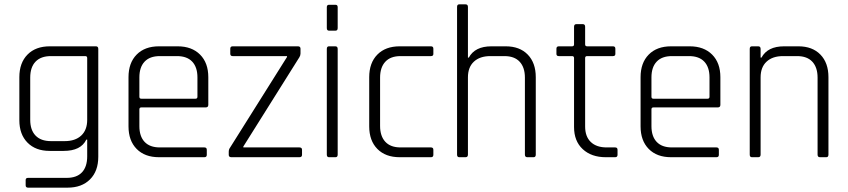

<svg xmlns="http://www.w3.org/2000/svg" viewBox="-20 -723 3900 883"><path d="M273 -29H208Q144 -29 106.5 -67Q69 -105 69 -170V-368Q69 -434 106.5 -472Q144 -510 209 -510H421Q432 -510 432 -498V-2Q432 64 394 102Q356 140 291 140H109Q98 140 98 129V105Q98 95 109 95H287Q333 95 357 69.5Q381 44 381 -4V-81H377Q352 -29 273 -29ZM381 -172V-456Q381 -465 372 -465H214Q168 -465 143.5 -439.5Q119 -414 119 -366V-172Q119 -125 143.5 -99.5Q168 -74 214 -74H278Q326 -74 353.5 -99.5Q381 -125 381 -172Z M920 0H711Q646 0 608.5 -38Q571 -76 571 -142V-368Q571 -434 608.5 -472Q646 -510 711 -510H797Q862 -510 900 -472Q938 -434 938 -368V-241Q938 -229 926 -229H630Q621 -229 621 -220V-143Q621 -96 645 -70.5Q669 -45 715 -45H920Q931 -45 931 -34V-11Q931 0 920 0ZM630 -269H879Q888 -269 888 -278V-367Q888 -414 864 -439.5Q840 -465 794 -465H715Q669 -465 645 -439.5Q621 -414 621 -367V-278Q621 -269 630 -269Z M1032 -11V-25Q1032 -36 1038 -44L1300 -461V-465H1050Q1039 -465 1039 -476V-499Q1039 -510 1050 -510H1350Q1362 -510 1362 -499V-477Q1362 -468 1357 -460L1099 -49V-45H1357Q1369 -45 1369 -34V-11Q1369 0 1357 0H1044Q1032 0 1032 -11Z M1483 -594V-690Q1483 -701 1493 -701H1523Q1533 -701 1533 -690V-594Q1533 -582 1523 -582H1493Q1483 -582 1483 -594ZM1483 -12V-498Q1483 -510 1493 -510H1522Q1533 -510 1533 -498V-12Q1533 0 1523 0H1493Q1483 0 1483 -12Z M1973 -34V-11Q1973 0 1962 0H1818Q1753 0 1715.5 -38Q1678 -76 1678 -142V-368Q1678 -434 1715.5 -472Q1753 -510 1818 -510H1962Q1973 -510 1973 -499V-475Q1973 -465 1962 -465H1822Q1776 -465 1752 -439Q1728 -413 1728 -366V-144Q1728 -97 1752 -71Q1776 -45 1822 -45H1962Q1973 -45 1973 -34Z M2121 0H2092Q2082 0 2082 -12V-691Q2082 -703 2092 -703H2121Q2132 -703 2132 -691V-458H2136Q2164 -510 2240 -510H2306Q2370 -510 2407 -472Q2444 -434 2444 -368V-12Q2444 0 2434 0H2405Q2394 0 2394 -12V-366Q2394 -413 2370 -439Q2346 -465 2300 -465H2235Q2187 -465 2159.5 -439.5Q2132 -414 2132 -367V-12Q2132 0 2121 0Z M2611 -465H2550Q2539 -465 2539 -475V-499Q2539 -510 2550 -510H2611Q2620 -510 2620 -519V-600Q2620 -612 2631 -612H2660Q2671 -612 2671 -600V-519Q2671 -510 2680 -510H2799Q2810 -510 2810 -499V-475Q2810 -465 2799 -465H2680Q2671 -465 2671 -456V-141Q2671 -95 2697 -70Q2723 -45 2770 -45H2809Q2820 -45 2820 -34V-11Q2820 0 2809 0H2766Q2700 0 2660 -37Q2620 -74 2620 -139V-456Q2620 -465 2611 -465Z M3275 0H3066Q3001 0 2963.5 -38Q2926 -76 2926 -142V-368Q2926 -434 2963.5 -472Q3001 -510 3066 -510H3152Q3217 -510 3255 -472Q3293 -434 3293 -368V-241Q3293 -229 3281 -229H2985Q2976 -229 2976 -220V-143Q2976 -96 3000 -70.5Q3024 -45 3070 -45H3275Q3286 -45 3286 -34V-11Q3286 0 3275 0ZM2985 -269H3234Q3243 -269 3243 -278V-367Q3243 -414 3219 -439.5Q3195 -465 3149 -465H3070Q3024 -465 3000 -439.5Q2976 -414 2976 -367V-278Q2976 -269 2985 -269Z M3467 0H3438Q3428 0 3428 -12V-498Q3428 -510 3438 -510H3467Q3478 -510 3478 -498V-458H3482Q3510 -510 3586 -510H3652Q3716 -510 3753 -472Q3790 -434 3790 -368V-12Q3790 0 3780 0H3751Q3740 0 3740 -12V-366Q3740 -413 3716 -439Q3692 -465 3646 -465H3581Q3533 -465 3505.5 -439.5Q3478 -414 3478 -367V-12Q3478 0 3467 0Z"/></svg>

Font: Rajdhani
Style: Regular
Weight: 400
Designer: Satya Rajpurohit, Jyotish Sonowal
Foundry: Indian Type Foundry
Version: Version 1.201 February 1, 2022